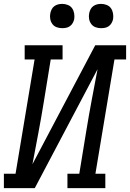

<svg xmlns="http://www.w3.org/2000/svg" viewBox="-30 -968 669 988"><path d="M-10 0V-74H50L148 -662H97V-735H292V-662H231L195 -441Q182 -361 167 -281.5Q152 -202 137 -123L460 -735H619V-662H559L461 -74H512V0H317V-74H378L414 -294Q427 -374 442 -453.5Q457 -533 472 -612L149 0ZM490 -823Q475 -823 461.5 -828Q448 -833 439.5 -844.5Q431 -856 428.5 -870.5Q426 -885 429 -900Q431 -910 436 -920Q441 -930 450 -936.5Q459 -943 469.5 -945.5Q480 -948 490 -948Q505 -948 519 -942.5Q533 -937 541 -925.5Q549 -914 551.5 -899.5Q554 -885 552 -870Q550 -860 544.5 -850Q539 -840 530 -833.5Q521 -827 510.5 -825Q500 -823 490 -823ZM290 -823Q275 -823 261.5 -828Q248 -833 239.5 -844.5Q231 -856 228.5 -870.5Q226 -885 229 -900Q231 -910 236 -920Q241 -930 250 -936.5Q259 -943 269.5 -945.5Q280 -948 290 -948Q305 -948 319 -942.5Q333 -937 341 -925.5Q349 -914 351.5 -899.5Q354 -885 352 -870Q350 -860 344.5 -850Q339 -840 330 -833.5Q321 -827 310.5 -825Q300 -823 290 -823Z"/></svg>

Font: Iosevka Slab Extended
Style: Italic
Weight: 400
Width: 7
Italic angle: -9°
Monospace: yes
Designer: Belleve Invis
Foundry: Belleve Invis
Version: Version 11.1.0; ttfautohint (v1.8.3)